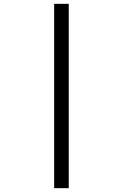

<svg xmlns="http://www.w3.org/2000/svg" viewBox="-20 -810 640 1000"><path d="M262 170V-790H338V170Z"/></svg>

Font: CommitMono
Style: 450Regular
Weight: 450
Designer: Eigil Nikolajsen
Foundry: Eigil Nikolajsen
Version: Version 1.002